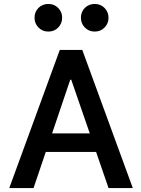

<svg xmlns="http://www.w3.org/2000/svg" viewBox="-20 -953 717 973"><path d="M27 0 283 -700H397L653 0H530L467 -183H212L150 0ZM435 -277 341 -549H336L244 -277ZM410 -913Q430 -933 460 -933Q490 -933 510 -912.5Q530 -892 530 -863Q530 -834 510 -813.5Q490 -793 460 -793Q430 -793 410 -813.5Q390 -834 390 -863Q390 -893 410 -913ZM175 -913Q195 -933 225 -933Q255 -933 275 -912.5Q295 -892 295 -863Q295 -834 275 -813.5Q255 -793 225 -793Q195 -793 175 -813.5Q155 -834 155 -863Q155 -893 175 -913Z"/></svg>

Font: Lopes Sans SemiBold
Style: Regular
Weight: 600
Designer: Gabriel Lam, Diego Maldonado
Foundry: TypeRant, Foresti Design
Version: Version 4.000